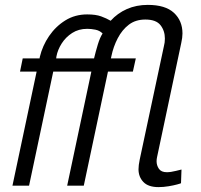

<svg xmlns="http://www.w3.org/2000/svg" viewBox="-20 -760 823 786"><path d="M629 6Q587 6 567 -15Q547 -36 547 -67Q547 -83 552 -107L651 -571Q653 -578 654 -586Q655 -594 655 -602Q655 -634 637 -657Q619 -680 575 -680Q535 -680 507.5 -659Q480 -638 462 -603.5Q444 -569 436 -530L434 -521H536L524 -467H422L323 0H255L354 -467H198L99 0H31L130 -467H62L73 -521H142L143 -527Q154 -573 181 -612.5Q208 -652 247.5 -676.5Q287 -701 337 -701Q372 -701 394 -693Q416 -685 433 -675Q461 -706 499.5 -723Q538 -740 585 -740Q657 -740 692 -707.5Q727 -675 727 -623Q727 -606 722 -584L623 -117Q622 -113 621.5 -108.5Q621 -104 621 -100Q621 -83 630.5 -69Q640 -55 663 -55Q679 -55 700.5 -60.5Q722 -66 723 -66L721 -10Q720 -9 705.5 -5Q691 -1 670 2.5Q649 6 629 6ZM210 -521H365Q372 -550 380.5 -578Q389 -606 400 -623Q388 -635 370.5 -638.5Q353 -642 337 -642Q302 -642 275.5 -625Q249 -608 232.5 -582Q216 -556 211 -529Z"/></svg>

Font: Raleway
Style: Italic
Weight: 400
Italic angle: -12°
Designer: Matt McInerney, Pablo Impallari, Rodrigo Fuenzalida
Foundry: Matt McInerney, Pablo Impallari, Rodrigo Fuenzalida
Version: Version 4.026